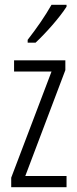

<svg xmlns="http://www.w3.org/2000/svg" viewBox="-20 -785 321 805"><path d="M259 -757V-765H196C168 -716 137 -671 96 -618V-606H129C169 -643 230 -711 259 -757ZM259 0V-47H86L254 -491V-532H39V-485H196L27 -40V0Z"/></svg>

Font: Noto Sans Lao Looped ExtraCondensed Light
Style: Regular
Weight: 300
Width: 2
Designer: Mark Frömberg, Ben Mitchell
Foundry: The Fontpad Ltd
Version: Version 1.002